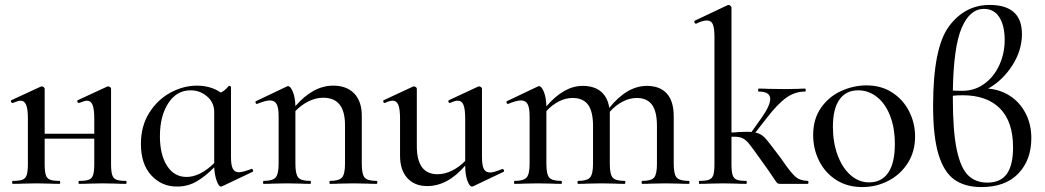

<svg xmlns="http://www.w3.org/2000/svg" viewBox="-20 -745 4233 778"><path d="M490 0Q464 0 450 -1L397 -2L342 -1Q327 0 301 0Q298 0 298 -6Q298 -12 301 -12Q328 -12 340.5 -17Q353 -22 357.5 -36.5Q362 -51 362 -81V-183H161V-81Q161 -51 165.5 -36.5Q170 -22 182.5 -17Q195 -12 221 -12Q224 -12 224 -6Q224 0 221 0Q195 0 181 -1L128 -2L74 -1Q59 0 32 0Q29 0 29 -6Q29 -12 32 -12Q59 -12 71.5 -17Q84 -22 88.5 -36.5Q93 -51 93 -81V-265Q93 -303 86 -320Q79 -337 63 -337Q55 -337 32 -328H30Q26 -328 24.5 -333Q23 -338 26 -339L145 -394L149 -395Q153 -395 157 -392Q161 -389 161 -386V-203H362V-265Q362 -303 355 -320Q348 -337 332 -337Q324 -337 301 -328H299Q295 -328 293.5 -333Q292 -338 295 -339L414 -394L418 -395Q422 -395 426 -392Q430 -389 430 -386V-81Q430 -51 434.5 -36.5Q439 -22 451.5 -17Q464 -12 490 -12Q493 -12 493 -6Q493 0 490 0Z M1000 -61Q1003 -61 1005 -56Q1007 -51 1004 -49L880 10Q878 11 875 11Q867 11 858.5 -11Q850 -33 848 -67Q813 -31 777 -10Q741 11 697 11Q635 11 593 -34.5Q551 -80 551 -162Q551 -234 584.5 -287.5Q618 -341 670.5 -369.5Q723 -398 778 -398Q833 -398 875 -370Q893 -379 906 -396Q907 -397 909 -397Q911 -397 913.5 -395.5Q916 -394 916 -393V-108Q916 -75 923.5 -61Q931 -47 949 -47Q962 -47 998 -60ZM848 -84V-292Q848 -329 819.5 -354Q791 -379 752 -379Q696 -379 662 -327Q628 -275 628 -193Q628 -118 657 -73Q686 -28 736 -28Q790 -28 848 -84Z M1506 0Q1482 0 1467 -1L1412 -2L1356 -1Q1342 0 1317 0Q1315 0 1315 -6Q1315 -12 1317 -12Q1354 -12 1366 -26Q1378 -40 1378 -81V-237Q1378 -294 1356 -321.5Q1334 -349 1289 -349Q1260 -349 1230.5 -334.5Q1201 -320 1177 -295V-81Q1177 -39 1188.5 -25.5Q1200 -12 1237 -12Q1240 -12 1240 -6Q1240 0 1237 0Q1213 0 1198 -1L1143 -2L1087 -1Q1073 0 1048 0Q1046 0 1046 -6Q1046 -12 1048 -12Q1085 -12 1097 -26Q1109 -40 1109 -81V-275Q1109 -308 1101 -323Q1093 -338 1074 -338Q1056 -338 1022 -324H1020Q1017 -324 1015.5 -329Q1014 -334 1017 -335L1141 -394Q1145 -396 1147 -396Q1157 -396 1166.5 -373.5Q1176 -351 1177 -315Q1249 -398 1330 -398Q1385 -398 1415.5 -366Q1446 -334 1446 -276V-81Q1446 -39 1457.5 -25.5Q1469 -12 1506 -12Q1509 -12 1509 -6Q1509 0 1506 0Z M2016 -60Q2020 -60 2022 -55.5Q2024 -51 2021 -49L1897 10Q1895 11 1892 11Q1883 11 1874 -12.5Q1865 -36 1865 -74Q1794 9 1711 9Q1660 9 1630.5 -23.5Q1601 -56 1601 -114V-265Q1601 -303 1594 -320Q1587 -337 1571 -337Q1559 -337 1540 -328H1538Q1534 -328 1533 -333Q1532 -338 1535 -339L1653 -394L1657 -395Q1661 -395 1665 -392Q1669 -389 1669 -386V-153Q1669 -39 1753 -39Q1782 -39 1811.5 -53.5Q1841 -68 1865 -93V-265Q1865 -303 1858 -320Q1851 -337 1835 -337Q1824 -337 1804 -328H1802Q1798 -328 1797 -333Q1796 -338 1799 -339L1917 -394L1921 -395Q1925 -395 1929 -392Q1933 -389 1933 -386V-110Q1933 -75 1940.5 -60.5Q1948 -46 1966 -46Q1981 -46 2015 -60Z M2771 0Q2746 0 2732 -1L2676 -2L2621 -1Q2606 0 2582 0Q2580 0 2580 -6Q2580 -12 2582 -12Q2619 -12 2630.5 -25.5Q2642 -39 2642 -81V-235Q2642 -293 2622 -320.5Q2602 -348 2560 -348Q2531 -348 2502.5 -333Q2474 -318 2451 -292V-279V-81Q2451 -39 2462.5 -25.5Q2474 -12 2511 -12Q2514 -12 2514 -6Q2514 0 2511 0Q2487 0 2472 -1L2417 -2L2362 -1Q2347 0 2323 0Q2320 0 2320 -6Q2320 -12 2323 -12Q2359 -12 2371 -26Q2383 -40 2383 -81V-235Q2383 -293 2363 -320.5Q2343 -348 2300 -348Q2272 -348 2244.5 -334Q2217 -320 2194 -295V-81Q2194 -39 2205.5 -25.5Q2217 -12 2254 -12Q2257 -12 2257 -6Q2257 0 2254 0Q2230 0 2215 -1L2160 -2L2104 -1Q2090 0 2065 0Q2063 0 2063 -6Q2063 -12 2065 -12Q2102 -12 2114 -26Q2126 -40 2126 -81V-275Q2126 -308 2118 -323Q2110 -338 2091 -338Q2073 -338 2039 -324H2037Q2034 -324 2032.5 -329Q2031 -334 2034 -335L2158 -394Q2162 -396 2164 -396Q2174 -396 2183.5 -373.5Q2193 -351 2194 -314Q2265 -397 2341 -397Q2387 -397 2414.5 -374.5Q2442 -352 2449 -308Q2521 -397 2601 -397Q2654 -397 2682 -366Q2710 -335 2710 -274V-81Q2710 -39 2722 -25.5Q2734 -12 2771 -12Q2774 -12 2774 -6Q2774 0 2771 0Z M3253 0H3141Q3133 0 3129.5 -3Q3126 -6 3110 -30.5Q3094 -55 3064 -96Q3028 -147 3014.5 -163.5Q3001 -180 2986.5 -186Q2972 -192 2944 -191V-81Q2944 -50 2948.5 -36Q2953 -22 2965 -17Q2977 -12 3004 -12Q3006 -12 3006 -6Q3006 0 3004 0Q2978 0 2963 -1L2911 -2L2856 -1Q2841 0 2814 0Q2812 0 2812 -6Q2812 -12 2814 -12Q2841 -12 2853.5 -17Q2866 -22 2870.5 -36Q2875 -50 2875 -81V-595Q2875 -631 2868.5 -646.5Q2862 -662 2844 -662Q2827 -662 2801 -649H2800Q2796 -649 2794 -654Q2792 -659 2795 -661L2928 -724L2932 -725Q2936 -725 2940 -721.5Q2944 -718 2944 -715V-208Q2956 -208 2974 -210L3007 -211Q3019 -211 3025 -210L3067 -269Q3101 -318 3101 -344Q3101 -374 3054 -374Q3052 -374 3052 -380Q3052 -386 3054 -386Q3079 -386 3092 -385L3165 -384L3215 -385Q3225 -386 3242 -386Q3245 -386 3245 -380Q3245 -374 3242 -374Q3201 -374 3166 -349Q3131 -324 3087 -267L3041 -208Q3064 -203 3079 -187Q3094 -171 3135 -116Q3148 -99 3163 -77Q3188 -42 3205 -27.5Q3222 -13 3253 -12Q3256 -12 3256 -6Q3256 0 3253 0Z M3275 -198Q3275 -263 3307 -308.5Q3339 -354 3389 -376.5Q3439 -399 3491 -399Q3551 -399 3595.5 -370Q3640 -341 3664 -293.5Q3688 -246 3688 -192Q3688 -131 3658.5 -84.5Q3629 -38 3580 -12.5Q3531 13 3474 13Q3414 13 3369 -15.5Q3324 -44 3299.5 -92.5Q3275 -141 3275 -198ZM3606 -162Q3606 -227 3586.5 -276.5Q3567 -326 3533 -352.5Q3499 -379 3457 -379Q3408 -379 3381.5 -341.5Q3355 -304 3355 -231Q3355 -168 3374 -116.5Q3393 -65 3426.5 -35.5Q3460 -6 3502 -6Q3552 -6 3579 -45Q3606 -84 3606 -162Z M4159 -185Q4159 -97 4106.5 -42Q4054 13 3957 13Q3890 13 3847.5 -17Q3805 -47 3783 -119Q3761 -191 3761 -316Q3761 -552 3825.5 -638.5Q3890 -725 3990 -725Q4121 -725 4121 -607Q4121 -541 4082 -480Q4043 -419 3984 -386Q4033 -382 4072.5 -356.5Q4112 -331 4135.5 -286.5Q4159 -242 4159 -185ZM3841 -378Q3856 -377 3880 -377Q3929 -377 3968 -405Q4007 -433 4029 -480.5Q4051 -528 4051 -583Q4051 -641 4029.5 -675Q4008 -709 3967 -709Q3910 -709 3877 -632.5Q3844 -556 3841 -378ZM4085 -148Q4085 -252 4032 -305.5Q3979 -359 3881 -359Q3856 -359 3841 -357V-346Q3841 -213 3857 -138Q3873 -63 3903.5 -34Q3934 -5 3981 -5Q4034 -5 4059.5 -40Q4085 -75 4085 -148Z"/></svg>

Font: Cormorant Infant Medium
Style: Regular
Weight: 500
Designer: Christian Thalmann (Catharsis Fonts)
Version: Version 3.000